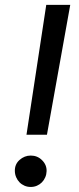

<svg xmlns="http://www.w3.org/2000/svg" viewBox="-20 -747 318 773"><path d="M166.2 -727.3H262.8L169 -204.5H86.6ZM58.6 -103Q78.5 -120.7 103.7 -120.7Q130.7 -120.7 149.1 -102.3Q168.3 -83.5 167.6 -58.2Q167.3 -45.1 162.3 -33.4Q157.3 -21.7 148.8 -13Q140.3 -4.3 128.7 0.7Q117.2 5.7 103.7 5.7Q90.2 5.7 78.7 0.7Q67.1 -4.3 58.6 -13Q50.1 -21.7 45.1 -33.4Q40.1 -45.1 39.8 -58.2Q39.1 -85.6 58.6 -103Z"/></svg>

Font: Inter P
Style: Italic
Weight: 400
Italic angle: -9.40001°
Designer: Rasmus Andersson
Foundry: rsms
Version: Version 3.018;git-588b23468